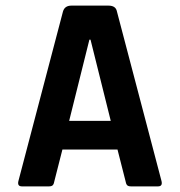

<svg xmlns="http://www.w3.org/2000/svg" viewBox="-20 -663 640 683"><path d="M154 0H58Q40 0 46 -21L204 -622Q210 -643 234 -643H366Q392 -643 396 -622L554 -21Q560 0 542 0H446Q436 0 432 -4.5Q428 -9 426 -21L398 -131H202L174 -21Q172 -9 168 -4.5Q164 0 154 0ZM298 -522 226 -233H374L302 -522Z"/></svg>

Font: RajdhaniMono
Style: Bold
Weight: 700
Monospace: yes
Designer: Satya Rajpurohit, Jyotish Sonowal
Foundry: Indian Type Foundry
Version: Version 1.201;PS 1.0;hotconv 1.0.78;makeotf.lib2.5.61930; tt